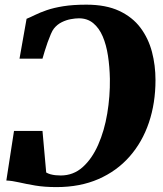

<svg xmlns="http://www.w3.org/2000/svg" viewBox="-20 -772 682 802"><path d="M341 -752.5Q422.5 -752.5 478 -726.5Q533.5 -700.5 566.8 -656Q600 -611.5 614.8 -555.2Q629.5 -499 629.5 -437.5Q629.5 -341.5 602 -260Q574.5 -178.5 521.2 -118Q468 -57.5 391.2 -24Q314.5 9.5 216 9.5Q165.5 9.5 127.2 3Q89 -3.5 59.8 -10.2Q30.5 -17 6.5 -18L38.5 -225H157.5L173 -51.5Q180.5 -47 190.2 -44.2Q200 -41.5 211 -40.2Q222 -39 233.5 -39Q286.5 -39 325.5 -74Q364.5 -109 390.2 -167.5Q416 -226 428 -297.8Q440 -369.5 439 -442.5Q438 -493.5 431 -539.2Q424 -585 409 -620Q394 -655 369.5 -675.2Q345 -695.5 309.5 -695.5Q295 -695.5 275.8 -692Q256.5 -688.5 237.8 -679.2Q219 -670 205 -652.5Q199 -645 192.5 -629.8Q186 -614.5 179.2 -596Q172.5 -577.5 167 -559.2Q161.5 -541 157.5 -527H61.5L91 -693.5Q106 -699.5 126.2 -709.5Q146.5 -719.5 175.2 -729.5Q204 -739.5 244.5 -746Q285 -752.5 341 -752.5Z"/></svg>

Font: Merriweather 72pt Black
Style: Italic
Weight: 900
Italic angle: -7.8°
Version: Version 2.101